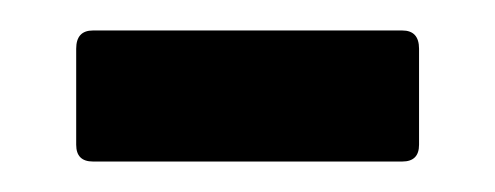

<svg xmlns="http://www.w3.org/2000/svg" viewBox="-20 -677 325 126"><path d="M41 -571Q30 -571 30 -582V-645Q30 -657 41 -657H244Q255 -657 255 -645V-582Q255 -571 244 -571Z"/></svg>

Font: Sofia Sans Semi Condensed
Style: Bold
Weight: 700
Designer: Botio Nikoltchev, Ani Petrova
Foundry: lettersoup
Version: Version 4.100; ttfautohint (v1.8.4.7-5d5b)